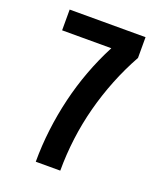

<svg xmlns="http://www.w3.org/2000/svg" viewBox="-136 -824 772 913"><g transform="rotate(20 250.0 -367.5)"><path d="M154 0Q154 -82 164 -163.5Q174 -245 193 -324.5Q212 -404 240.5 -480.5Q269 -557 307 -630H58V-735H442V-630Q402 -558 371.5 -481.5Q341 -405 320 -325.5Q299 -246 288.5 -164Q278 -82 278 0Z"/></g></svg>

Font: Iosevka SS18 Extrabold
Style: Regular
Weight: 800
Monospace: yes
Designer: Belleve Invis
Foundry: Belleve Invis
Version: Version 25.1.1; ttfautohint (v1.8.4)